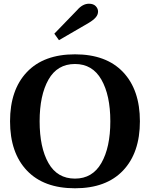

<svg xmlns="http://www.w3.org/2000/svg" viewBox="-20 -1002 806 1032"><path d="M272 -821 394 -947Q424 -982 458 -982Q482 -982 494.5 -969Q507 -956 507 -940Q507 -923 494.5 -908.5Q482 -894 457 -879L297 -786ZM34 -350Q34 -519 124.5 -614.5Q215 -710 383 -710Q551 -710 641.5 -614.5Q732 -519 732 -350Q732 -181 641.5 -85.5Q551 10 383 10Q215 10 124.5 -85.5Q34 -181 34 -350ZM573 -350Q573 -490 525 -574Q477 -658 383 -658Q288 -658 240.5 -574Q193 -490 193 -350Q193 -209 240.5 -125.5Q288 -42 383 -42Q477 -42 525 -126Q573 -210 573 -350Z"/></svg>

Font: Trirong
Style: Bold
Weight: 700
Designer: Katatrad Team
Foundry: CadsonDemak
Version: Version 1.001